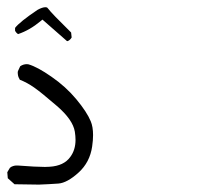

<svg xmlns="http://www.w3.org/2000/svg" viewBox="-23 -348 543 530"><path d="M233.9 24.9Q233.9 2 227.5 -13.2Q216.8 -39.1 187.7 -74Q158.7 -108.9 119.1 -136.2Q80.6 -163.1 55.7 -170.4Q53.7 -170.9 51.3 -170.9Q41 -170.9 32.7 -165L26.4 -151.4Q25.9 -149.4 25.9 -147.2Q25.9 -145 26.4 -142.1Q27.3 -134.8 31.7 -127.9Q51.8 -120.1 71.3 -106.4Q90.8 -92.8 133.8 -55.7Q178.2 -17.6 183.6 15.6Q185.5 27.8 185.5 38.1Q185.5 65.9 170.9 85.4Q153.3 109.9 113.8 112.3Q108.4 112.8 101.1 112.8Q76.2 112.8 26.4 108.9Q24.9 108.9 21.5 108.9Q18.1 108.9 13.2 110.4Q8.3 111.8 4.4 115.2L-2.9 127.4L-1.5 144L17.1 160.6L84.5 161.6Q111.3 160.6 138.2 158.7Q162.6 156.7 193.8 128.4Q225.1 100.1 231.4 56.2Q233.9 39.1 233.9 24.9ZM18.6 -263.2Q21.5 -257.3 26.9 -253.9Q59.1 -264.6 89.4 -290L94.2 -293.9L162.1 -234.4L164.6 -234.9Q170.9 -237.8 174.8 -244.6L173.3 -258.3Q119.6 -311 109.4 -324.7L108.4 -325.7Q107.4 -328.1 102.5 -328.1Q93.8 -328.1 80.6 -320.8Q31.2 -287.6 18.6 -271Z"/></svg>

Font: Bakudai
Style: ExtraLight
Weight: 200
Version: Version 1.48